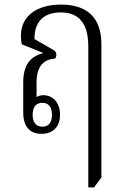

<svg xmlns="http://www.w3.org/2000/svg" viewBox="-20 -575 547 835"><path d="M364 240H389L421 197V-383C421 -497 360 -555 246 -555C138 -555 71 -504 71 -420C71 -408 72 -395 75 -382L165 -346V-343C108 -328 81 -288 81 -216V-86C81 -24 110 7 160 7C212 7 241 -25 241 -76C241 -129 210 -161 168 -161C158 -161 147 -158 139 -153V-217C139 -282 166 -317 219 -320C223 -323 225 -330 225 -337C225 -346 221 -353 212 -358L130 -405C129 -480 170 -521 244 -521C324 -521 364 -473 364 -372ZM164 -24C136 -24 122 -44 122 -76C122 -108 136 -128 164 -128C192 -128 206 -108 206 -76C206 -44 193 -24 164 -24Z"/></svg>

Font: Noto Serif Thai Condensed Light
Style: Regular
Weight: 300
Width: 3
Designer: Monotype Design Team
Foundry: Monotype Imaging Inc.
Version: Version 2.002